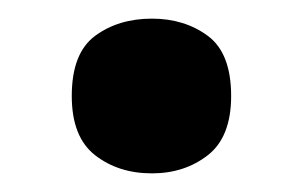

<svg xmlns="http://www.w3.org/2000/svg" viewBox="-20 -173 325 206"><path d="M57 -70Q57 -116 82 -134.5Q107 -153 143 -153Q178 -153 203 -134.5Q228 -116 228 -70Q228 -26 203 -6.5Q178 13 143 13Q107 13 82 -6.5Q57 -26 57 -70Z"/></svg>

Font: Noto Sans New Tai Lue
Style: Bold
Weight: 700
Version: Version 2.003